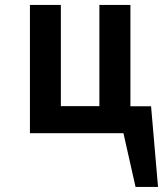

<svg xmlns="http://www.w3.org/2000/svg" viewBox="-20 -532 661 767"><path d="M501 -107.4H583.5L611.3 214.8H521.5L473.1 0H99.6V-512.2H223.1V-107.9H377V-512.2H501Z"/></svg>

Font: Cadman
Style: Bold
Weight: 700
Designer: Paul James MIller
Foundry: High-Logic / Made with FontCreator
Version: Version 2.114;March 28, 2021;FontCreator 13.0.0.2683 64-bit